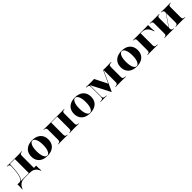

<svg xmlns="http://www.w3.org/2000/svg" viewBox="477 -2073 3844 3844"><g transform="rotate(-45 2399.0 -151.0)"><path d="M241.1 -2.4Q175 -2.4 136.3 15.3Q97.6 33.1 75.8 62.9Q54 92.7 40.3 128.2H31.5Q35.5 91.9 36.7 56.5Q37.9 21 36.3 -12.9Q60.5 -12.1 83.9 -11.7Q107.3 -11.3 131.5 -11.3H241.1H396.8V-2.4ZM75.8 1.6 77.4 -8.9Q108.9 -9.7 130.6 -25.8Q152.4 -41.9 167.3 -81Q182.3 -120.2 191.5 -185.9Q200.8 -251.6 205.6 -350.8Q207.3 -381.5 195.2 -394.4Q183.1 -407.3 154 -409.7L142.7 -410.5V-419.4Q183.9 -417.7 212.5 -417.3Q241.1 -416.9 279 -416.9H287.1H429.8Q466.9 -416.9 496 -417.3Q525 -417.7 566.1 -419.4V-410.5L554.8 -409.7Q525 -407.3 513.7 -394.4Q502.4 -381.5 502.4 -350.8V-209.7H357.3V-409.7L359.7 -408.1H215.3L218.5 -409.7Q213.7 -291.1 204.4 -211.3Q195.2 -131.5 179.4 -85.1Q163.7 -38.7 137.9 -18.5Q112.1 1.6 75.8 1.6ZM357.3 -2.4V-209.7H502.4V-2.4ZM357.3 -2.4 358.1 -10.5 477.4 -11.3H363.7H471Q495.2 -11.3 518.5 -11.7Q541.9 -12.1 566.1 -12.9Q564.5 21 566.1 56.5Q567.7 91.9 571.8 128.2H562.1Q548.4 92.7 526.6 62.9Q504.8 33.1 466.5 15.3Q428.2 -2.4 363.7 -2.4Z M866.9 11.3Q791.9 11.3 737.5 -14.9Q683.1 -41.1 653.6 -90.7Q624.2 -140.3 624.2 -208.9Q624.2 -278.2 653.6 -327.4Q683.1 -376.6 737.5 -403.2Q791.9 -429.8 866.9 -429.8Q941.9 -429.8 996.8 -403.6Q1051.6 -377.4 1081 -327.8Q1110.5 -278.2 1110.5 -208.9Q1110.5 -140.3 1081 -90.7Q1051.6 -41.1 996.8 -14.9Q941.9 11.3 866.9 11.3ZM866.9 2.4Q908.9 2.4 934.3 -54Q959.7 -110.5 959.7 -208.9Q959.7 -307.3 933.9 -364.1Q908.1 -421 866.9 -421Q825.8 -421 800.4 -364.1Q775 -307.3 775 -209.7Q775 -111.3 800.4 -54.4Q825.8 2.4 866.9 2.4Z M1629.8 -2.4Q1593.5 -2.4 1565.7 -2Q1537.9 -1.6 1496.8 0V-8.9L1506.5 -9.7Q1534.7 -12.1 1546 -24.6Q1557.3 -37.1 1557.3 -68.5V-416.9H1629.8Q1666.9 -416.9 1696 -417.3Q1725 -417.7 1766.1 -419.4V-410.5L1754.8 -409.7Q1725 -407.3 1713.7 -394.4Q1702.4 -381.5 1702.4 -350.8V-68.5Q1702.4 -37.9 1713.7 -25Q1725 -12.1 1754.8 -9.7L1766.1 -8.9V0Q1725 -1.6 1696 -2Q1666.9 -2.4 1629.8 -2.4ZM1315.3 -2.4Q1277.4 -2.4 1248.8 -2Q1220.2 -1.6 1179 0V-8.9L1190.3 -9.7Q1219.4 -12.1 1231 -25Q1242.7 -37.9 1242.7 -68.5V-350.8Q1242.7 -381.5 1231 -394.4Q1219.4 -407.3 1190.3 -409.7L1179 -410.5V-419.4Q1220.2 -417.7 1248.8 -417.3Q1277.4 -416.9 1315.3 -416.9H1387.9V-68.5Q1387.9 -37.1 1398.8 -24.6Q1409.7 -12.1 1437.9 -9.7L1447.6 -8.9V0Q1407.3 -1.6 1379.4 -2Q1351.6 -2.4 1315.3 -2.4ZM1353.2 -408.9V-416.9H1594.4V-408.9Z M2076.6 11.3Q2001.6 11.3 1947.2 -14.9Q1892.7 -41.1 1863.3 -90.7Q1833.9 -140.3 1833.9 -208.9Q1833.9 -278.2 1863.3 -327.4Q1892.7 -376.6 1947.2 -403.2Q2001.6 -429.8 2076.6 -429.8Q2151.6 -429.8 2206.5 -403.6Q2261.3 -377.4 2290.7 -327.8Q2320.2 -278.2 2320.2 -208.9Q2320.2 -140.3 2290.7 -90.7Q2261.3 -41.1 2206.5 -14.9Q2151.6 11.3 2076.6 11.3ZM2076.6 2.4Q2118.5 2.4 2144 -54Q2169.4 -110.5 2169.4 -208.9Q2169.4 -307.3 2143.5 -364.1Q2117.7 -421 2076.6 -421Q2035.5 -421 2010.1 -364.1Q1984.7 -307.3 1984.7 -209.7Q1984.7 -111.3 2010.1 -54.4Q2035.5 2.4 2076.6 2.4Z M2465.3 -78.2Q2465.3 -41.1 2477 -28.2Q2488.7 -15.3 2527.4 -11.3L2554.8 -8.9V0Q2538.7 -0.8 2514.1 -1.6Q2489.5 -2.4 2461.3 -2.4Q2445.2 -2.4 2429 -2Q2412.9 -1.6 2400 -1.2Q2387.1 -0.8 2378.2 0V-8.9L2398.4 -10.5Q2422.6 -13.7 2435.1 -19.4Q2447.6 -25 2452 -38.7Q2456.5 -52.4 2456.5 -78.2V-341.1Q2456.5 -366.9 2452 -379.8Q2447.6 -392.7 2435.5 -398.8Q2423.4 -404.8 2399.2 -408.1L2378.2 -410.5V-419.4Q2393.5 -419.4 2416.5 -418.5Q2439.5 -417.7 2467.7 -417.3Q2496 -416.9 2525.8 -416.9H2523.4Q2552.4 -418.5 2574.2 -418.5Q2596 -418.5 2612.9 -419.4L2750 -147.6L2731.5 -119.4L2868.5 -418.5Q2883.9 -417.7 2906.5 -416.9Q2929 -416.1 2951.6 -416.1H2948.4Q2979.8 -416.9 3007.7 -417.7Q3035.5 -418.5 3058.5 -419.4Q3081.5 -420.2 3096.8 -420.2V-411.3L3075 -408.9Q3051.6 -404.8 3039.5 -399.2Q3027.4 -393.5 3023.4 -380.2Q3019.4 -366.9 3019.4 -341.1V-78.2Q3019.4 -52.4 3023.8 -39.5Q3028.2 -26.6 3040.3 -21Q3052.4 -15.3 3075.8 -11.3L3097.6 -8.9V0Q3081.5 -0.8 3058.9 -1.2Q3036.3 -1.6 3008.5 -2Q2980.6 -2.4 2949.2 -2.4H2946.8H2944.4Q2915.3 -2.4 2888.3 -2Q2861.3 -1.6 2839.5 -1.2Q2817.7 -0.8 2802.4 0V-8.9L2820.2 -11.3Q2853.2 -16.9 2863.7 -28.2Q2874.2 -39.5 2874.2 -78.2V-403.2H2871L2681.5 10.5H2673.4L2468.5 -387.9H2465.3Z M3397.6 11.3Q3322.6 11.3 3268.1 -14.9Q3213.7 -41.1 3184.3 -90.7Q3154.8 -140.3 3154.8 -208.9Q3154.8 -278.2 3184.3 -327.4Q3213.7 -376.6 3268.1 -403.2Q3322.6 -429.8 3397.6 -429.8Q3472.6 -429.8 3527.4 -403.6Q3582.3 -377.4 3611.7 -327.8Q3641.1 -278.2 3641.1 -208.9Q3641.1 -140.3 3611.7 -90.7Q3582.3 -41.1 3527.4 -14.9Q3472.6 11.3 3397.6 11.3ZM3397.6 2.4Q3439.5 2.4 3464.9 -54Q3490.3 -110.5 3490.3 -208.9Q3490.3 -307.3 3464.5 -364.1Q3438.7 -421 3397.6 -421Q3356.5 -421 3331 -364.1Q3305.6 -307.3 3305.6 -209.7Q3305.6 -111.3 3331 -54.4Q3356.5 2.4 3397.6 2.4Z M3773.4 -209.7V-350.8Q3773.4 -381.5 3761.7 -394.4Q3750 -407.3 3721 -409.7L3709.7 -410.5V-419.4Q3750.8 -417.7 3779.4 -417.3Q3808.1 -416.9 3846 -416.9L3918.5 -416.1V-209.7ZM3846 -408.1V-416.9H3936.3H4046Q4070.2 -416.9 4093.5 -417.3Q4116.9 -417.7 4141.1 -418.5Q4139.5 -376.6 4141.1 -332.7Q4142.7 -288.7 4146.8 -243.5H4137.1Q4123.4 -287.9 4102 -325.4Q4080.6 -362.9 4041.5 -385.5Q4002.4 -408.1 3936.3 -408.1ZM3846 -2.4Q3808.1 -2.4 3779.4 -2Q3750.8 -1.6 3709.7 0V-8.9L3721 -9.7Q3750 -12.1 3761.7 -25Q3773.4 -37.9 3773.4 -68.5V-209.7H3918.5V-68.5Q3918.5 -47.6 3923.8 -35.5Q3929 -23.4 3942.3 -17.7Q3955.6 -12.1 3979 -10.5L4000.8 -8.9V0Q3970.2 -1.6 3945.6 -2Q3921 -2.4 3898 -2.4Q3875 -2.4 3846 -2.4Z M4638.7 -2.4Q4602.4 -2.4 4574.6 -2Q4546.8 -1.6 4505.6 0V-8.9L4515.3 -9.7Q4543.5 -12.1 4554.8 -24.6Q4566.1 -37.1 4566.1 -68.5V-209.7H4711.3V-68.5Q4711.3 -37.9 4722.6 -25Q4733.9 -12.1 4763.7 -9.7L4775 -8.9V0Q4733.9 -1.6 4704.8 -2Q4675.8 -2.4 4638.7 -2.4ZM4324.2 -2.4Q4286.3 -2.4 4257.7 -2Q4229 -1.6 4187.9 0V-8.9L4199.2 -9.7Q4228.2 -12.1 4239.9 -25Q4251.6 -37.9 4251.6 -68.5V-350.8Q4251.6 -381.5 4239.9 -394.4Q4228.2 -407.3 4199.2 -409.7L4187.9 -410.5V-419.4Q4229 -417.7 4257.7 -417.3Q4286.3 -416.9 4324.2 -416.9Q4360.5 -416.9 4388.3 -417.3Q4416.1 -417.7 4456.5 -419.4V-410.5L4446.8 -409.7Q4418.5 -407.3 4407.7 -394.8Q4396.8 -382.3 4396.8 -350.8V-68.5Q4396.8 -37.1 4407.7 -24.6Q4418.5 -12.1 4446.8 -9.7L4456.5 -8.9V0Q4416.1 -1.6 4388.3 -2Q4360.5 -2.4 4324.2 -2.4ZM4566.1 -209.7V-350.8Q4566.1 -382.3 4554.8 -394.8Q4543.5 -407.3 4515.3 -409.7L4505.6 -410.5V-419.4Q4546.8 -417.7 4574.6 -417.3Q4602.4 -416.9 4638.7 -416.9Q4675.8 -416.9 4704.8 -417.3Q4733.9 -417.7 4775 -419.4V-410.5L4763.7 -409.7Q4733.9 -407.3 4722.6 -394.4Q4711.3 -381.5 4711.3 -350.8V-209.7ZM4364.5 -34.7 4362.9 -44.4 4596 -385.5 4596.8 -376.6Z"/></g></svg>

Font: Playfair 144pt SemiExpanded Black
Style: Regular
Weight: 900
Width: 6
Designer: Claus Eggers Sørensen
Foundry: Claus Eggers Sørensen
Version: Version 2.203